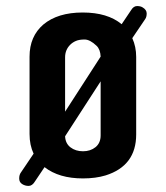

<svg xmlns="http://www.w3.org/2000/svg" viewBox="-20 -571 540 625"><path d="M250 9.8Q171.9 9.8 125 -26.9L93.8 19.5Q85 34.2 73.2 34.2Q61.5 34.2 52 28.1Q42.5 22 42.5 10Q42.5 -2 47.9 -9.3L89.4 -70.8Q76.2 -98.6 76.2 -134.8V-386.7Q76.2 -452.6 121.1 -491.2Q168 -530.3 249 -530.3Q330.1 -530.3 376 -492.2L407.2 -538.6Q415 -551.3 426.3 -551.3Q437.5 -551.3 444.3 -546.9Q457.5 -539.1 457.5 -527.3Q457.5 -515.6 452.6 -508.8L410.6 -446.8Q423.3 -418.9 423.3 -385.7V-133.3Q423.3 -31.2 323.7 0Q291.5 9.8 250 9.8ZM191.9 -207.5 307.6 -386.7Q306.6 -410.2 294.4 -421.9Q272.9 -442.4 255.4 -442.4Q237.8 -442.4 227.1 -437.7Q216.3 -433.1 208.5 -425.3Q191.9 -408.7 191.9 -384.3ZM307.6 -306.2 191.9 -127.4Q192.9 -104 209.5 -91.3Q226.1 -78.6 250.2 -78.6Q274.4 -78.6 291 -92Q307.6 -105.5 307.6 -130.4Z"/></svg>

Font: Supermercado
Style: Regular
Weight: 400
Designer: James Grieshaber
Foundry: James Grieshaber
Version: Version 1.002